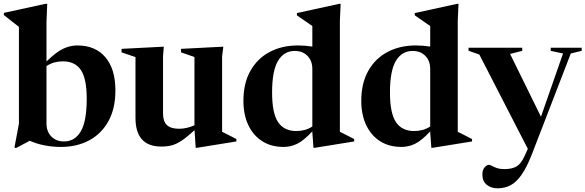

<svg xmlns="http://www.w3.org/2000/svg" viewBox="-32 -764 3092 1014"><path d="M289.5 12Q247 12 205.5 4.2Q164 -3.5 125 -20.5L51.5 18.5L44.5 14L68 -111V-622Q58 -629.5 38 -645.5Q18 -661.5 -11.5 -684.5V-696L208.5 -744H217.5L213.5 -650.5V-439.5Q266 -490.5 302.8 -507.2Q339.5 -524 376.5 -524Q471.5 -524 524.5 -461.8Q577.5 -399.5 577.5 -286.5Q577.5 -190.5 540.5 -123.8Q503.5 -57 438.5 -22.5Q373.5 12 289.5 12ZM213.5 -112.5Q213.5 -69 239.2 -43Q265 -17 306.5 -17Q363 -17 394.5 -70Q426 -123 426 -243Q426 -348.5 395.2 -394.2Q364.5 -440 300 -440Q276.5 -440 255.2 -434.2Q234 -428.5 213.5 -415Z M829 -165Q829 -123 849.5 -103.5Q870 -84 913 -84Q935 -84 955.8 -89Q976.5 -94 995 -102.5V-463L924 -487.5V-506L1147.5 -517.5L1141 -467V-68Q1147 -65 1161 -58Q1175 -51 1190.5 -43Q1206 -35 1216.5 -29.5V-17L1009 16.5H1001.5L995.5 -76.5Q955 -39.5 927 -21Q899 -2.5 874.5 3.8Q850 10 819.5 10Q683.5 10 683.5 -142V-462.5L610 -487.5V-506L833 -517.5L829 -467.5Z M1838.5 -17 1631 16.5H1623.5L1617.5 -65V-70Q1571.5 -21 1537.2 -4.5Q1503 12 1466 12Q1400.5 12 1353 -18.2Q1305.5 -48.5 1279.5 -103.2Q1253.5 -158 1253.5 -231Q1253.5 -324.5 1290.5 -390Q1327.5 -455.5 1392.5 -489.8Q1457.5 -524 1541.5 -524Q1580.5 -524 1617.5 -518V-626.5Q1608.5 -633 1583 -650.5Q1557.5 -668 1536 -683V-695L1760.5 -744H1767L1763 -653.5V-68Q1769 -65 1783 -58Q1797 -51 1812.5 -43Q1828 -35 1838.5 -29.5ZM1617.5 -399.5Q1617.5 -443 1591.8 -469Q1566 -495 1524.5 -495Q1468 -495 1436.5 -443Q1405 -391 1405 -275.5Q1405 -166.5 1436.5 -119.2Q1468 -72 1533 -72Q1556.5 -72 1577.5 -77.8Q1598.5 -83.5 1617.5 -96Z M2461 -17 2253.5 16.5H2246L2240 -65V-70Q2194 -21 2159.8 -4.5Q2125.5 12 2088.5 12Q2023 12 1975.5 -18.2Q1928 -48.5 1902 -103.2Q1876 -158 1876 -231Q1876 -324.5 1913 -390Q1950 -455.5 2015 -489.8Q2080 -524 2164 -524Q2203 -524 2240 -518V-626.5Q2231 -633 2205.5 -650.5Q2180 -668 2158.5 -683V-695L2383 -744H2389.5L2385.5 -653.5V-68Q2391.5 -65 2405.5 -58Q2419.5 -51 2435 -43Q2450.5 -35 2461 -29.5ZM2240 -399.5Q2240 -443 2214.2 -469Q2188.5 -495 2147 -495Q2090.5 -495 2059 -443Q2027.5 -391 2027.5 -275.5Q2027.5 -166.5 2059 -119.2Q2090.5 -72 2155.5 -72Q2179 -72 2200 -77.8Q2221 -83.5 2240 -96Z M2596.5 230.5Q2561.5 230.5 2538.5 211.8Q2515.5 193 2515.5 157.5Q2515.5 133.5 2527.2 120Q2539 106.5 2550 106.5Q2557 106.5 2578.2 117.8Q2599.5 129 2632 129Q2672 129 2695.8 115.2Q2719.5 101.5 2738.5 60L2755.5 22L2499.5 -476L2442.5 -496V-512H2726V-495.5L2662 -479L2825 -147.5L2941.5 -481.5L2876.5 -495.5V-512H3040V-495.5L2982.5 -481.5L2777.5 49.5Q2750.5 118.5 2723.2 158Q2696 197.5 2665 214Q2634 230.5 2596.5 230.5Z"/></svg>

Font: Newsreader Display SemiBold
Style: Regular
Weight: 600
Designer: Hugues Gentile
Foundry: Production Type
Version: Version 1.001